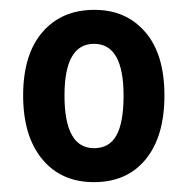

<svg xmlns="http://www.w3.org/2000/svg" viewBox="-20 -742 382 390"><path d="M314 -548Q314 -465 276 -418.5Q238 -372 171 -372Q104 -372 65.5 -419Q27 -466 27 -548Q27 -631 66 -676.5Q105 -722 172 -722Q236 -722 275 -677Q314 -632 314 -548ZM111 -548Q111 -441 171 -441Q202 -441 216.5 -467Q231 -493 231 -548Q231 -653 171 -653Q111 -653 111 -548Z"/></svg>

Font: Noto Sans Thai Looped Condensed SemiBold
Style: Regular
Weight: 600
Width: 3
Designer: Sasikarn Vongin, Ben Mitchell
Foundry: The Fontpad Ltd
Version: Version 1.001; ttfautohint (v1.8.4.7-5d5b)